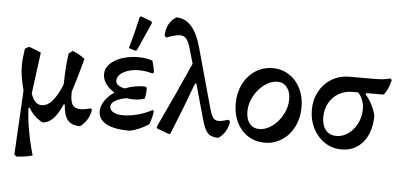

<svg xmlns="http://www.w3.org/2000/svg" viewBox="-60 -864 2554 1229"><g transform="rotate(5 1217.5 -249.5)"><path d="M539 -100Q527 -31 472 10Q419 10 393 -20Q367 -50 363 -118L356 -121Q327 -54 296 -24Q265 6 229 6Q172 -24 141 -80L133 -76V-75Q139 57 186 223Q152 234 85 239L69 228L92 -186Q67 -276 67 -344Q67 -385 77 -453L97 -466H111L181 -438L146 -172Q159 -135 175.5 -119Q192 -103 214 -103Q253 -103 284.5 -140Q316 -177 345 -249Q346 -365 359 -448L384 -466Q432 -447 463 -421Q423 -275 400 -206V-196Q399 -145 413.5 -122Q428 -99 465 -99Q490 -99 532 -110Z M934 -128Q931 -91 913 -41Q848 0 790 11Q691 11 640 -17Q589 -45 589 -97Q589 -131 611.5 -164.5Q634 -198 673 -224Q638 -244 617 -273.5Q596 -303 596 -337Q596 -373 624.5 -402Q653 -431 701.5 -447Q750 -463 807 -463Q856 -463 897 -449Q910 -407 913 -374L904 -367Q859 -380 817 -380Q759 -380 718.5 -357.5Q678 -335 678 -300Q678 -268 735 -256Q800 -281 867 -280L876 -272Q878 -235 869 -202Q837 -191 798 -191Q773 -191 754 -195Q708 -187 681 -170.5Q654 -154 654 -133Q654 -110 677.5 -97Q701 -84 740 -84Q783 -84 833 -97Q883 -110 926 -134ZM740 -516Q770 -619 792 -721L803 -724L868 -699L873 -688L792 -506L780 -503Z M1426 -102Q1421 -67 1404 -39Q1387 -11 1360 7Q1315 7 1293 -15Q1271 -37 1254 -99L1190 -327H1182Q1117 -150 1052 7L1042 10L965 -19L961 -28Q1078 -276 1155 -451L1129 -542Q1116 -588 1101 -607Q1086 -626 1059 -626Q1032 -626 972 -604L961 -615Q963 -699 1026 -738Q1137 -738 1186 -563L1293 -176Q1305 -134 1317 -117.5Q1329 -101 1353 -101Q1372 -101 1416 -114Z M1452 -221Q1452 -291 1480 -347Q1508 -403 1557.5 -435.5Q1607 -468 1669 -468Q1728 -468 1774.5 -438Q1821 -408 1847.5 -355Q1874 -302 1874 -235Q1874 -165 1846 -109Q1818 -53 1768.5 -20.5Q1719 12 1657 12Q1598 12 1551 -18Q1504 -48 1478 -101Q1452 -154 1452 -221ZM1791 -278Q1791 -326 1768 -355Q1745 -384 1706 -384Q1665 -384 1624 -354Q1583 -324 1557 -276Q1531 -228 1531 -178Q1531 -129 1554 -100.5Q1577 -72 1616 -72Q1658 -72 1699 -102Q1740 -132 1765.5 -180Q1791 -228 1791 -278Z M2434 -459Q2422 -405 2397 -369L2387 -361H2280L2275 -353Q2323 -299 2343 -222Q2343 -117 2291 -52.5Q2239 12 2151 12Q2093 12 2045 -19Q1997 -50 1969 -104.5Q1941 -159 1941 -224Q1941 -290 1970 -343Q1999 -396 2049.5 -426Q2100 -456 2163 -456H2312Q2351 -456 2376 -458.5Q2401 -461 2424 -468ZM2226 -361H2190Q2142 -361 2102.5 -338.5Q2063 -316 2040.5 -275.5Q2018 -235 2018 -185Q2018 -131 2043 -101Q2068 -71 2112 -71Q2152 -71 2187.5 -96Q2223 -121 2244.5 -164Q2266 -207 2266 -256Q2266 -287 2255.5 -314.5Q2245 -342 2226 -361Z"/></g></svg>

Font: Alegreya Medium
Style: Regular
Weight: 500
Designer: Juan Pablo del Peral
Foundry: Huerta Tipografica
Version: Version 2.007; ttfautohint (v1.6)